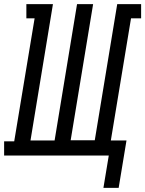

<svg xmlns="http://www.w3.org/2000/svg" viewBox="-48 -755 705 932"><path d="M454 157 480 0H-28V-69H21L120 -666H80V-735H209L100 -73H217L326 -735H404L295 -74H412L521 -735H637V-666H588L490 -73H566L528 157Z"/></svg>

Font: Iosevka HT Extended
Style: Italic
Weight: 400
Width: 7
Italic angle: -9°
Monospace: yes
Designer: Belleve Invis
Foundry: Belleve Invis
Version: Version 32.3.0; ttfautohint (v1.8.4)